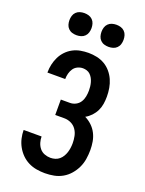

<svg xmlns="http://www.w3.org/2000/svg" viewBox="-175 -1036 850 1126"><g transform="rotate(20 250.0 -473.0)"><path d="M252 8Q226 8 199.5 3.5Q173 -1 149 -13Q125 -25 106 -44Q87 -63 74 -86.5Q61 -110 55 -136Q49 -162 49 -188H161Q161 -169 166.5 -150.5Q172 -132 184 -117Q196 -102 214.5 -95Q233 -88 252 -88Q267 -88 281.5 -92.5Q296 -97 307 -106.5Q318 -116 325.5 -128.5Q333 -141 337.5 -155Q342 -169 344 -184Q346 -199 346 -213Q346 -235 341.5 -257Q337 -279 324.5 -297Q312 -315 292 -324.5Q272 -334 250 -334H193V-430H250Q269 -430 286 -439Q303 -448 313 -464Q323 -480 326.5 -499Q330 -518 330 -536Q330 -549 328.5 -561.5Q327 -574 323.5 -586.5Q320 -599 314 -610Q308 -621 299 -630Q290 -639 277.5 -643Q265 -647 253 -647Q236 -647 220 -639.5Q204 -632 194.5 -618Q185 -604 180.5 -587Q176 -570 176 -553V-552H65V-554Q65 -579 70.5 -603.5Q76 -628 87 -650.5Q98 -673 115.5 -691.5Q133 -710 155.5 -722Q178 -734 203 -738.5Q228 -743 253 -743Q279 -743 305 -737.5Q331 -732 353.5 -719Q376 -706 393.5 -685.5Q411 -665 421.5 -641Q432 -617 436.5 -591Q441 -565 441 -538Q441 -515 437.5 -492.5Q434 -470 424 -449.5Q414 -429 398 -412Q382 -395 362 -384Q386 -372 405 -354Q424 -336 436 -312.5Q448 -289 452.5 -263Q457 -237 457 -211Q457 -183 452.5 -154.5Q448 -126 436 -100.5Q424 -75 405 -53Q386 -31 361.5 -17Q337 -3 309 2.5Q281 8 252 8ZM350 -816Q336 -816 322.5 -820Q309 -824 299 -834Q289 -844 285 -857.5Q281 -871 281 -885Q281 -899 285 -912.5Q289 -926 299 -936Q309 -946 322.5 -950Q336 -954 350 -954Q364 -954 377.5 -950Q391 -946 401 -936Q411 -926 415 -912.5Q419 -899 419 -885Q419 -871 415 -857.5Q411 -844 401 -834Q391 -824 377.5 -820Q364 -816 350 -816ZM150 -816Q136 -816 122.5 -820Q109 -824 99 -834Q89 -844 85 -857.5Q81 -871 81 -885Q81 -899 85 -912.5Q89 -926 99 -936Q109 -946 122.5 -950Q136 -954 150 -954Q164 -954 177.5 -950Q191 -946 201 -936Q211 -926 215 -912.5Q219 -899 219 -885Q219 -871 215 -857.5Q211 -844 201 -834Q191 -824 177.5 -820Q164 -816 150 -816Z"/></g></svg>

Font: Iosevka SS18
Style: Bold
Weight: 700
Monospace: yes
Designer: Belleve Invis
Foundry: Belleve Invis
Version: Version 25.1.1; ttfautohint (v1.8.4)